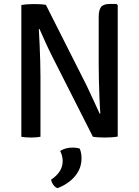

<svg xmlns="http://www.w3.org/2000/svg" viewBox="-20 -708 720 994"><path d="M248.5 -419.5Q230 -456.5 214.2 -491.5Q198.5 -526.5 184.5 -558L181 -557.5Q183 -522.5 185 -479.8Q187 -437 188.2 -393.2Q189.5 -349.5 189.5 -312.5V0Q176 2.5 163.5 3.2Q151 4 140.5 4Q130.5 4 117 3.2Q103.5 2.5 90.5 0V-682Q103.5 -684.5 122.8 -685.8Q142 -687 154 -687Q166.5 -687 184.2 -686.2Q202 -685.5 217.5 -683L429 -264Q448 -224.5 464.8 -187.2Q481.5 -150 496 -119.5L499.5 -120Q496.5 -160 494.8 -205.2Q493 -250.5 492 -293.8Q491 -337 491 -371.5V-621Q491 -656 503.2 -671.8Q515.5 -687.5 548.5 -687.5H583L589.5 -681.5V-1Q576.5 1.5 558 2.8Q539.5 4 525 4Q510 4 493.5 3.2Q477 2.5 461 0ZM392.5 61Q402 82 402 112.5Q402 163.5 368.5 203.8Q335 244 278 266Q265.5 262 256.5 249.5Q247.5 237 244.5 222Q304.5 182.5 304.5 126Q304.5 99 291.5 73.5Q318.5 56 357 56Q376.5 56 392.5 61Z"/></svg>

Font: Signika SC
Style: Regular
Weight: 400
Designer: Anna Giedryś
Foundry: Anna Giedryś
Version: Version 2.000; ttfautohint (v1.8.3) -l 8 -r 50 -G 200 -x 9 -